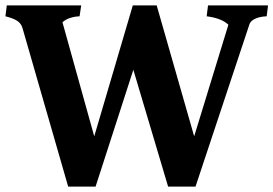

<svg xmlns="http://www.w3.org/2000/svg" viewBox="-24 -687 1007 707"><path d="M-4 -627 1 -667H275L269 -627Q228 -625 206 -605L323 -185L465 -667H553L691 -185L817 -596Q792 -620 737 -627L742 -667H963L958 -627Q933 -626 915.5 -618Q898 -610 894 -596L696 0H595L467 -430L328 0H227L59 -583Q54 -601 39 -610.5Q24 -620 -4 -627Z"/></svg>

Font: Caladea
Style: Bold
Weight: 700
Designer: Carolina Giovagnoli and Andres Torresi
Foundry: Carolina Giovagnoli & Andres Torresi
Version: Version 1.001